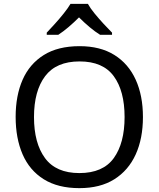

<svg xmlns="http://www.w3.org/2000/svg" viewBox="-20 -964 821 994"><path d="M720 -358Q720 -247 682.5 -164.5Q645 -82 572 -36Q499 10 391 10Q280 10 206.5 -36Q133 -82 97 -165Q61 -248 61 -359Q61 -469 97 -551Q133 -633 206.5 -679Q280 -725 392 -725Q499 -725 572 -679.5Q645 -634 682.5 -551.5Q720 -469 720 -358ZM156 -358Q156 -223 213 -145.5Q270 -68 391 -68Q513 -68 569 -145.5Q625 -223 625 -358Q625 -493 569 -569.5Q513 -646 392 -646Q271 -646 213.5 -569.5Q156 -493 156 -358ZM435 -944Q447 -922 469.5 -894.5Q492 -867 516.5 -840.5Q541 -814 560 -795V-784H498Q472 -800 444 -823.5Q416 -847 389 -874Q362 -847 335 -824Q308 -801 282 -784H222V-795Q241 -815 264.5 -841Q288 -867 310 -894.5Q332 -922 345 -944Z"/></svg>

Font: Noto Sans Nag Mundari
Style: Regular
Weight: 400
Designer: Muthu Nedumaran
Version: Version 1.000; ttfautohint (v1.8.4.7-5d5b)